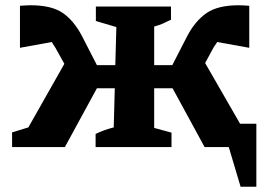

<svg xmlns="http://www.w3.org/2000/svg" viewBox="-20 -560 1028 731"><path d="M26 0V-56L88 -75L225 -317L191 -378Q184 -389 177 -400L56 -378V-538Q84 -540 96 -540Q176 -540 218.5 -511Q261 -482 292 -423L349 -312H419L423 -457L345 -480V-535H631V-485Q615 -477 600.5 -470.5Q586 -464 567 -459V-312H636L693 -423Q723 -480 766 -510Q809 -540 889 -540Q903 -540 929 -538V-378L807 -400Q800 -389 793 -379L761 -320L894 -89H956V151H896L851 0H759L637 -224H567V-73L633 -55V0H344V-50Q360 -58 377 -64Q394 -70 413 -75L417 -224H349L227 0Z"/></svg>

Font: Piazzolla SC
Style: Bold
Weight: 700
Designer: Juan Pablo del Peral
Foundry: Huerta Tipografica
Version: Version 1.330